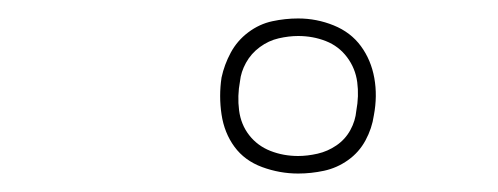

<svg xmlns="http://www.w3.org/2000/svg" viewBox="-20 -764 540 208"><path d="M303 -576Q283 -576 264 -583Q245 -590 234 -605Q223 -620 220 -640Q217 -660 220 -680Q223 -694 230 -707Q237 -720 249 -729Q261 -738 275 -741Q289 -744 303 -744Q323 -744 341.5 -736.5Q360 -729 371 -714Q382 -699 385.5 -679.5Q389 -660 385 -639Q383 -625 376 -612Q369 -599 357 -590.5Q345 -582 331 -579Q317 -576 303 -576ZM303 -595Q313 -595 324 -597.5Q335 -600 344.5 -606.5Q354 -613 359.5 -623Q365 -633 366 -644Q369 -660 367 -675Q365 -690 356 -702Q347 -714 333 -719.5Q319 -725 303 -725Q293 -725 282 -722.5Q271 -720 261.5 -713Q252 -706 246.5 -696Q241 -686 240 -676Q237 -660 239 -644.5Q241 -629 250 -617.5Q259 -606 273 -600.5Q287 -595 303 -595Z"/></svg>

Font: Iosevka Curly Thin
Style: Italic
Weight: 100
Italic angle: -9°
Monospace: yes
Designer: Belleve Invis
Foundry: Belleve Invis
Version: Version 22.1.2; ttfautohint (v1.8.4)